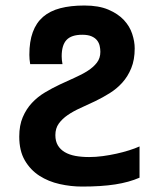

<svg xmlns="http://www.w3.org/2000/svg" viewBox="-20 -667 590 696"><path d="M49.8 -171.9Q49.8 -212.4 62.5 -242.2Q75.2 -272 95.7 -293.9Q116.2 -315.9 142.8 -331.8Q169.4 -347.7 196.8 -360.6Q224.1 -373.5 250.7 -385.3Q277.3 -397 297.9 -410.2Q318.4 -423.3 331.1 -439.7Q343.8 -456.1 343.8 -479Q343.8 -489.7 341.3 -500.7Q338.9 -511.7 331.8 -520.8Q324.7 -529.8 311.8 -535.4Q298.8 -541 278.3 -541Q238.8 -541 221.2 -522.2Q203.6 -503.4 203.6 -462.9Q203.6 -449.7 206.5 -434.6H89.4Q86.4 -452.6 86.4 -468.3Q86.4 -516.6 98.9 -550.5Q111.3 -584.5 136.2 -606Q161.1 -627.4 198.5 -637.2Q235.8 -647 286.1 -647Q337.9 -647 372.8 -632.1Q407.7 -617.2 429 -594.5Q450.2 -571.8 459.2 -544.2Q468.3 -516.6 468.3 -491.7Q468.3 -450.2 455.8 -419.9Q443.4 -389.6 423.3 -367.4Q403.3 -345.2 377.4 -329.1Q351.6 -313 324.5 -300Q297.4 -287.1 271.5 -275.4Q245.6 -263.7 225.6 -250Q205.6 -236.3 193.1 -219Q180.7 -201.7 180.7 -177.2Q180.7 -155.3 189.7 -140.1Q198.7 -125 214.8 -115.5Q231 -106 253.4 -101.8Q275.9 -97.7 303.2 -97.7Q327.1 -97.7 352.5 -101.1Q377.9 -104.5 402.1 -109.9Q426.3 -115.2 448 -122.1Q469.7 -128.9 485.8 -136.2V-22.9Q447.8 -6.3 397.7 1.5Q347.7 9.3 277.3 9.3Q236.8 9.3 196.3 0.2Q155.8 -8.8 123 -29.8Q90.3 -50.8 70.1 -85.4Q49.8 -120.1 49.8 -171.9Z"/></svg>

Font: Code New Roman
Style: Bold
Weight: 700
Monospace: yes
Designer: Sam Radian
Foundry: Code New Roman
Version: Version 1.508 October 19, 2014